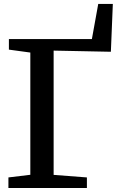

<svg xmlns="http://www.w3.org/2000/svg" viewBox="-20 -938 594 958"><path d="M131.3 -675.8V-65.9L22 -52.7V0H413.6V-52.7L247.6 -65.4V-685.5L533.2 -679.7L543 -918.5H470.2L438.5 -743.2H24.4V-690.4Z"/></svg>

Font: Merriweather
Style: Regular
Weight: 400
Designer: Eben Sorkin
Foundry: Eben Sorkin
Version: Version 1.584; ttfautohint (v1.8.1)